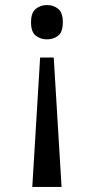

<svg xmlns="http://www.w3.org/2000/svg" viewBox="-20 -561 372 761"><path d="M193 -333 224 180H108L139 -333ZM166 -541Q192 -541 210.5 -526Q229 -511 229 -473Q229 -434 210.5 -419.5Q192 -405 166 -405Q141 -405 122 -419.5Q103 -434 103 -473Q103 -511 122 -526Q141 -541 166 -541Z"/></svg>

Font: Noto Rashi Hebrew
Style: Regular
Weight: 400
Version: Version 1.006